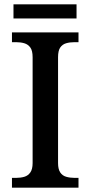

<svg xmlns="http://www.w3.org/2000/svg" viewBox="-20 -863 416 883"><path d="M35 0V-45H55Q75 -45 92 -50Q109 -55 119.5 -70Q130 -85 130 -113V-600Q130 -630 119.5 -644.5Q109 -659 92 -664Q75 -669 55 -669H35V-714H341V-669H322Q301 -669 284 -664Q267 -659 257 -644.5Q247 -630 247 -600V-113Q247 -85 257 -70Q267 -55 284.5 -50Q302 -45 322 -45H341V0ZM42 -778V-843H332V-778Z"/></svg>

Font: Noto Serif Khmer Medium
Style: Regular
Weight: 500
Version: Version 2.003